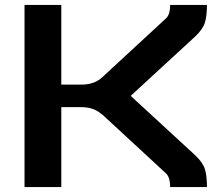

<svg xmlns="http://www.w3.org/2000/svg" viewBox="-20 -763 904 783"><path d="M778 -616 513 -372 778 -128Q808 -99 816 -72Q824 -45 824 0H674Q674 -37 659 -54L396 -297V-296Q363 -326 313 -326H230V0H80V-743H230V-418H313Q364 -418 396 -447L659 -690Q674 -706 674 -743H824Q824 -699 816 -672Q808 -645 778 -616Z"/></svg>

Font: Aneo
Style: Bold
Weight: 700
Designer: Anastasios Pappas
Foundry: Anastasios Pappas
Version: Version 1.000